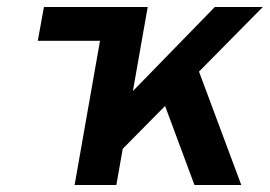

<svg xmlns="http://www.w3.org/2000/svg" viewBox="-20 -531 774 551"><path d="M88.5 -414 106.1 -511H320.1L302.5 -414ZM298.7 -70 323.9 -231.2 596.5 -511H734.3ZM194.1 0 284.1 -511H403.9L313.9 0ZM538.1 0 436.7 -272.8 533.3 -373.2 672.5 0Z"/></svg>

Font: Overpass
Style: Italic
Weight: 400
Italic angle: -10°
Designer: Delve Withrington, Dave Bailey, Thomas Jockin
Foundry: Delve Fonts LLC
Version: Version 4.000